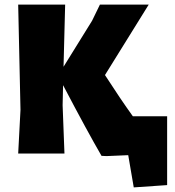

<svg xmlns="http://www.w3.org/2000/svg" viewBox="-20 -667 759 834"><path d="M59 0 69 -190 59 -647H263L256 -377L380 -577L414 -647H626L436 -341Q503 -237 557 -162H706V137L561 147L537 7L443 11L421 10Q360 -95 254 -297L252 -210L260 0Z"/></svg>

Font: Alegreya Sans SC Black
Style: Regular
Weight: 900
Designer: Juan Pablo del Peral
Foundry: Huerta Tipografica
Version: Version 2.007